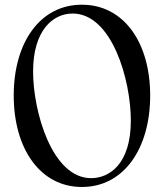

<svg xmlns="http://www.w3.org/2000/svg" viewBox="-20 -761 680 796"><path d="M319.6 14.2C492.9 14.2 602.6 -144.2 602.6 -365.1C602.6 -585.2 492.9 -741.5 319.6 -741.5C146.3 -741.5 36.9 -585.2 36.9 -365.1C36.9 -144.2 146.7 14.2 319.6 14.2ZM117.2 -464.8C117.2 -634.9 199.2 -704.9 280.9 -704.9C444.2 -704.9 522.4 -429.3 522.4 -261.4C522.4 -78.5 431.5 -22.4 357.6 -22.4C196.7 -22.4 117.2 -296.2 117.2 -464.8Z"/></svg>

Font: Margiela Serif Text
Style: Regular
Weight: 400
Designer: Andreas Faust, Stefan Endress
Version: Version 1.002;FEAKit 1.0